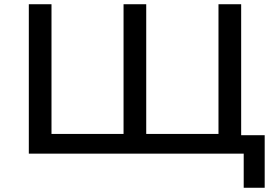

<svg xmlns="http://www.w3.org/2000/svg" viewBox="-20 -725 1306 906"><path d="M1130 161V0H116V-705H223V-93H563V-705H670V-93H1011V-705H1118V-87H1229V161Z"/></svg>

Font: Nunito Sans 7pt SemiExpanded Medium
Style: Regular
Weight: 500
Width: 6
Designer: Vernon Adams
Foundry: Vernon Adams
Version: Version 3.101;gftools[0.9.27]